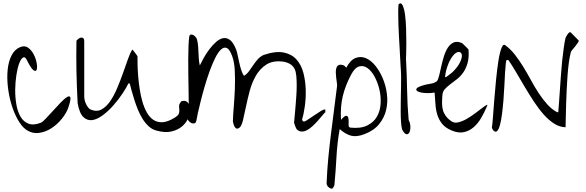

<svg xmlns="http://www.w3.org/2000/svg" viewBox="-20 -778 3464 1134"><path d="M130.9 -14.6Q105.5 -34.2 83.5 -74.2Q61.5 -114.3 46.9 -163.6Q32.2 -212.9 26.4 -266.6Q20.5 -320.3 25.4 -367.7Q30.3 -415 48.3 -450.7Q66.4 -486.3 99.6 -500Q127 -510.7 147 -495.6Q167 -480.5 179.7 -455.6Q192.4 -430.7 196.8 -404.3Q201.2 -377.9 196.3 -365.7Q191.4 -353.5 177.2 -363.8Q163.1 -374 138.7 -422.9Q127.9 -445.3 115.7 -438Q103.5 -430.7 93.3 -403.3Q83 -376 76.7 -334.5Q70.3 -293 69.8 -248Q69.3 -203.1 76.7 -160.6Q84 -118.2 101.6 -88.4Q119.1 -58.6 148.9 -47.4Q178.7 -36.1 222.7 -53.7Q231.4 -57.6 251 -78.1Q270.5 -98.6 293.5 -124Q316.4 -149.4 338.9 -172.9Q361.3 -196.3 376.5 -205.1Q391.6 -213.9 395.5 -202.6Q399.4 -191.4 384.8 -146.5Q374 -112.3 346.2 -77.6Q318.4 -43 282.7 -20Q247.1 2.9 207 7.3Q167 11.7 130.9 -14.6Z M900.4 -7.8Q877 -14.6 857.4 -32.7Q837.9 -50.8 822.3 -75.7Q806.6 -100.6 794.9 -129.4Q783.2 -158.2 773.9 -187Q764.6 -215.8 757.8 -241.2Q751 -266.6 746.1 -285.2H738.3Q726.6 -259.8 702.6 -224.1Q678.7 -188.5 649.4 -155.3Q620.1 -122.1 587.4 -97.7Q554.7 -73.2 525.4 -68.8Q496.1 -64.5 472.7 -86.4Q449.2 -108.4 438.5 -168.9Q433.6 -261.7 431.6 -353.5Q429.7 -445.3 431.6 -538.1Q434.6 -542 441.9 -547.9Q449.2 -553.7 457 -555.7Q464.8 -557.6 471.2 -553.2Q477.5 -548.8 477.5 -531.2V-208Q477.5 -199.2 480 -187.5Q482.4 -175.8 487.8 -164.6Q493.2 -153.3 500 -144Q506.8 -134.8 515.6 -130.9Q550.8 -116.2 579.1 -131.3Q607.4 -146.5 630.4 -179.7Q653.3 -212.9 672.4 -258.3Q691.4 -303.7 707 -347.7Q722.7 -391.6 735.8 -429.2Q749 -466.8 761.7 -485.4Q763.7 -484.4 766.1 -481Q768.6 -477.5 769.5 -476.6Q772.5 -472.7 781.2 -461.4Q790 -450.2 792 -446.3Q792 -428.7 792.5 -397.9Q793 -367.2 795.9 -330.6Q798.8 -293.9 804.7 -254.4Q810.5 -214.8 820.8 -178.7Q831.1 -142.6 847.2 -113.8Q863.3 -85 886.2 -69.8Q909.2 -54.7 939.9 -56.2Q970.7 -57.6 1011.7 -83Q1032.2 -95.7 1036.1 -106.4Q1040 -117.2 1039.1 -128.4Q1038.1 -139.6 1037.6 -151.4Q1037.1 -163.1 1050.8 -179.7Q1075.2 -187.5 1087.9 -173.8Q1100.6 -160.2 1102.1 -135.7Q1103.5 -111.3 1092.3 -82.5Q1081.1 -53.7 1056.2 -32.2Q1031.2 -10.7 992.7 -1.5Q954.1 7.8 900.4 -7.8Z M1732.4 -14.6Q1730.5 -17.6 1727.5 -23.4Q1724.6 -29.3 1722.7 -35.6Q1720.7 -42 1718.8 -46.9Q1716.8 -51.8 1716.8 -53.7Q1717.8 -65.4 1720.2 -89.8Q1722.7 -114.3 1725.1 -144.5Q1727.5 -174.8 1730 -209Q1732.4 -243.2 1732.4 -273.9Q1732.4 -304.7 1730 -330.1Q1727.5 -355.5 1720.7 -369.1Q1710 -391.6 1689 -402.3Q1668 -413.1 1643.6 -415Q1587.9 -419.9 1551.3 -395.5Q1514.6 -371.1 1491.2 -330.6Q1467.8 -290 1454.6 -240.2Q1441.4 -190.4 1432.1 -145Q1422.9 -99.6 1414.6 -65.9Q1406.2 -32.2 1393.6 -23.4Q1383.8 -16.6 1377.4 -18.6Q1371.1 -20.5 1366.7 -27.8Q1362.3 -35.2 1359.4 -44.4Q1356.4 -53.7 1355.5 -61.5Q1356.4 -97.7 1360.8 -149.4Q1365.2 -201.2 1367.2 -255.9Q1369.1 -310.5 1366.7 -360.8Q1364.3 -411.1 1351.6 -445.3Q1336.9 -486.3 1320.3 -494.1Q1303.7 -502 1286.1 -486.3Q1268.6 -470.7 1251.5 -436.5Q1234.4 -402.3 1218.8 -359.4Q1203.1 -316.4 1189.5 -269.5Q1175.8 -222.7 1165.5 -181.2Q1155.3 -139.6 1148.4 -109.4Q1141.6 -79.1 1140.6 -69.3Q1137.7 -49.8 1125 -48.8Q1112.3 -47.9 1100.6 -57.6Q1088.9 -67.4 1084.5 -84Q1080.1 -100.6 1093.8 -115.2Q1094.7 -131.8 1094.7 -166Q1094.7 -200.2 1093.8 -243.2Q1092.8 -286.1 1092.3 -334Q1091.8 -381.8 1091.8 -425.8Q1091.8 -469.7 1093.3 -505.4Q1094.7 -541 1097.7 -560.5Q1099.6 -572.3 1106.4 -573.7Q1113.3 -575.2 1121.1 -571.3Q1128.9 -567.4 1135.3 -559.6Q1141.6 -551.8 1143.6 -544.9Q1148.4 -525.4 1149.9 -506.3Q1151.4 -487.3 1152.3 -468.3Q1153.3 -449.2 1154.3 -430.2Q1155.3 -411.1 1160.2 -391.6Q1168.9 -410.2 1183.6 -436.5Q1198.2 -462.9 1216.8 -487.3Q1235.4 -511.7 1256.3 -530.3Q1277.3 -548.8 1298.3 -552.7Q1319.3 -556.6 1338.9 -541.5Q1358.4 -526.4 1375 -484.4Q1379.9 -470.7 1384.3 -449.7Q1388.7 -428.7 1393.6 -406.2Q1398.4 -383.8 1405.3 -362.8Q1412.1 -341.8 1420.9 -330.1Q1437.5 -339.8 1449.7 -356.4Q1461.9 -373 1474.1 -391.1Q1486.3 -409.2 1500.5 -425.8Q1514.6 -442.4 1536.1 -453.1Q1608.4 -477.5 1655.8 -467.8Q1703.1 -458 1731.4 -426.3Q1759.8 -394.5 1772 -347.2Q1784.2 -299.8 1785.6 -249Q1787.1 -198.2 1780.3 -149.9Q1773.4 -101.6 1763.7 -69.3L1770.5 -61.5Q1775.4 -56.6 1793.5 -68.4Q1811.5 -80.1 1833 -94.7Q1854.5 -109.4 1874 -121.6Q1893.6 -133.8 1901.4 -130.9V-115.2Q1893.6 -108.4 1882.3 -94.2Q1871.1 -80.1 1856.9 -64.5Q1842.8 -48.8 1826.7 -33.7Q1810.5 -18.6 1794.4 -9.8Q1778.3 -1 1762.2 -1Q1746.1 -1 1732.4 -14.6Z M1923.8 330.1Q1907.2 318.4 1909.2 299.8Q1912.1 227.5 1918.9 156.2Q1925.8 85 1934.6 14.6Q1943.4 -55.7 1952.6 -126.5Q1961.9 -197.3 1970.7 -269.5Q1971.7 -275.4 1969.7 -288.6Q1967.8 -301.8 1965.8 -317.4Q1963.9 -333 1963.4 -349.1Q1962.9 -365.2 1966.8 -377Q1970.7 -388.7 1980.5 -393.6Q1990.2 -398.4 2008.8 -392.6Q2011.7 -391.6 2018.1 -385.7Q2024.4 -379.9 2024.4 -377Q2048.8 -422.9 2079.1 -435.1Q2109.4 -447.3 2139.6 -435.1Q2169.9 -422.9 2196.3 -390.6Q2222.7 -358.4 2240.7 -315.4Q2258.8 -272.5 2265.1 -223.6Q2271.5 -174.8 2260.7 -128.9Q2250 -83 2219.2 -44.9Q2188.5 -6.8 2131.8 14.6Q2085.9 32.2 2053.2 23.4Q2020.5 14.6 1986.3 -15.6Q1971.7 65.4 1967.3 148.9Q1962.9 232.4 1955.1 315.4Q1950.2 329.1 1944.3 334.5Q1938.5 339.8 1923.8 330.1ZM2040 -31.2Q2041 -30.3 2043.5 -27.3Q2045.9 -24.4 2046.9 -24.4Q2109.4 -17.6 2148.4 -36.6Q2187.5 -55.7 2206.5 -89.4Q2225.6 -123 2228 -166Q2230.5 -209 2220.7 -250Q2210.9 -291 2192.4 -325.2Q2173.8 -359.4 2150.4 -376Q2127 -392.6 2101.6 -385.7Q2076.2 -378.9 2054.7 -338.9Q2019.5 -273.4 2004.4 -209.5Q1989.3 -145.5 1994.1 -70.3Q2015.6 -94.7 2024.9 -94.2Q2034.2 -93.8 2037.1 -82Q2040 -70.3 2039.1 -53.7Q2038.1 -37.1 2040 -31.2Z M2354.5 -14.6Q2350.6 -30.3 2348.6 -57.6Q2346.7 -85 2346.7 -118.7Q2346.7 -152.3 2347.2 -189.5Q2347.7 -226.6 2348.6 -261.7Q2349.6 -296.9 2349.1 -327.1Q2348.6 -357.4 2346.7 -377Q2345.7 -391.6 2344.2 -420.4Q2342.8 -449.2 2340.8 -485.4Q2338.9 -521.5 2336.4 -561.5Q2334 -601.6 2333 -638.2Q2332 -674.8 2332 -705.6Q2332 -736.3 2334 -752.9Q2348.6 -765.6 2357.9 -746.6Q2367.2 -727.5 2372.1 -691.9Q2377 -656.2 2378.4 -611.3Q2379.9 -566.4 2379.9 -526.4Q2379.9 -486.3 2378.9 -459Q2377.9 -431.6 2377.9 -430.7Q2382.8 -338.9 2384.3 -249.5Q2385.7 -160.2 2393.6 -69.3Q2403.3 -50.8 2403.8 -29.8Q2404.3 -8.8 2397.9 3.9Q2391.6 16.6 2379.9 14.6Q2368.2 12.7 2354.5 -14.6Z M2646.5 -7.8Q2609.4 -23.4 2590.3 -47.9Q2571.3 -72.3 2562.5 -101.6Q2553.7 -130.9 2551.8 -164.1Q2549.8 -197.3 2546.9 -231.4Q2524.4 -227.5 2502.9 -228Q2481.4 -228.5 2465.3 -231.9Q2449.2 -235.4 2442.4 -241.7Q2435.5 -248 2440.9 -255.4Q2446.3 -262.7 2467.8 -270.5Q2489.3 -278.3 2531.2 -285.2Q2537.1 -285.2 2548.3 -291Q2559.6 -296.9 2561.5 -299.8Q2568.4 -309.6 2574.2 -333.5Q2580.1 -357.4 2586.4 -386.7Q2592.8 -416 2602.1 -445.8Q2611.3 -475.6 2625.5 -497.1Q2639.6 -518.6 2659.7 -527.3Q2679.7 -536.1 2709 -523.4Q2711.9 -521.5 2717.3 -516.1Q2722.7 -510.7 2728.5 -504.9Q2734.4 -499 2739.7 -493.7Q2745.1 -488.3 2747.1 -485.4Q2751 -437.5 2741.2 -404.3Q2731.4 -371.1 2714.8 -348.1Q2698.2 -325.2 2677.7 -309.6Q2657.2 -293.9 2638.7 -279.8Q2620.1 -265.6 2606.9 -251Q2593.8 -236.3 2592.8 -214.8Q2590.8 -189.5 2590.8 -168.5Q2590.8 -147.5 2595.7 -128.9Q2600.6 -110.4 2612.3 -93.8Q2624 -77.1 2646.5 -61.5Q2663.1 -49.8 2687.5 -55.7Q2711.9 -61.5 2737.3 -76.2Q2762.7 -90.8 2787.1 -109.4Q2811.5 -127.9 2829.1 -141.1Q2846.7 -154.3 2854.5 -158.2Q2862.3 -162.1 2854.5 -146.5Q2840.8 -114.3 2822.3 -82Q2803.7 -49.8 2778.3 -27.3Q2752.9 -4.9 2720.2 2.4Q2687.5 9.8 2646.5 -7.8ZM2615.2 -362.3Q2614.3 -357.4 2611.3 -342.8Q2608.4 -328.1 2608.4 -323.2Q2609.4 -322.3 2611.8 -322.3Q2614.3 -322.3 2615.2 -323.2Q2618.2 -325.2 2624 -329.6Q2629.9 -334 2635.7 -338.4Q2641.6 -342.8 2647 -347.2Q2652.3 -351.6 2654.3 -353.5Q2683.6 -382.8 2695.8 -407.7Q2708 -432.6 2708 -448.2Q2708 -463.9 2697.8 -469.2Q2687.5 -474.6 2673.3 -465.8Q2659.2 -457 2643.6 -432.1Q2627.9 -407.2 2615.2 -362.3Z M2893.6 -7.8Q2891.6 -9.8 2888.7 -15.6Q2885.7 -21.5 2884.8 -23.4Q2887.7 -36.1 2891.1 -80.6Q2894.5 -125 2898.9 -183.6Q2903.3 -242.2 2909.7 -305.7Q2916 -369.1 2923.8 -418.9Q2931.6 -468.8 2942.4 -495.6Q2953.1 -522.5 2966.8 -508.8Q2996.1 -487.3 3021.5 -454.6Q3046.9 -421.9 3070.3 -383.8Q3093.8 -345.7 3115.7 -305.2Q3137.7 -264.6 3161.6 -228Q3185.5 -191.4 3212.4 -161.6Q3239.3 -131.8 3270.5 -115.2H3277.3Q3279.3 -138.7 3281.7 -173.3Q3284.2 -208 3287.1 -249Q3290 -290 3293 -333.5Q3295.9 -377 3300.3 -418.5Q3304.7 -460 3309.6 -495.1Q3314.5 -530.3 3320.3 -554.7Q3321.3 -556.6 3324.7 -563Q3328.1 -569.3 3332.5 -575.7Q3336.9 -582 3341.8 -585.9Q3346.7 -589.8 3351.6 -585.9L3397.5 -539.1Q3400.4 -536.1 3394 -526.9Q3387.7 -517.6 3378.9 -506.3Q3370.1 -495.1 3361.3 -484.9Q3352.5 -474.6 3351.6 -469.7Q3344.7 -444.3 3339.8 -408.7Q3335 -373 3332 -332.5Q3329.1 -292 3327.1 -249Q3325.2 -206.1 3323.7 -165.5Q3322.3 -125 3321.8 -88.9Q3321.3 -52.7 3320.3 -26.4Q3285.2 -27.3 3252.9 -47.9Q3220.7 -68.4 3190.9 -102.1Q3161.1 -135.7 3133.3 -178.2Q3105.5 -220.7 3079.6 -264.2Q3053.7 -307.6 3029.3 -349.6Q3004.9 -391.6 2982.4 -423.8H2973.6Q2969.7 -423.8 2967.3 -402.8Q2964.8 -381.8 2962.9 -348.6Q2960.9 -315.4 2959 -272.9Q2957 -230.5 2953.6 -188Q2950.2 -145.5 2945.3 -106.9Q2940.4 -68.4 2933.6 -42Q2926.8 -15.6 2917 -4.9Q2907.2 5.9 2893.6 -7.8Z"/></svg>

Font: Give You Glory
Style: Regular
Weight: 400
Designer: Kimberly Geswein
Foundry: Kimberly Geswein
Version: Version 1.002